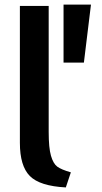

<svg xmlns="http://www.w3.org/2000/svg" viewBox="-20 -806 445 840"><path d="M258 -786H378L347 -532H258ZM290 -52 268 14Q154 8 110.5 -36Q67 -80 67 -181V-780H193V-229Q193 -159 203 -124.5Q213 -90 230.5 -77Q248 -64 290 -52Z"/></svg>

Font: Repo
Style: DemiBold
Weight: 600
Designer: Stefan Peev
Foundry: Context Ltd
Version: Version 001.000